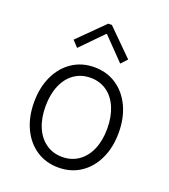

<svg xmlns="http://www.w3.org/2000/svg" viewBox="-138 -849 839 956"><g transform="rotate(20 281.0 -371.0)"><path d="M57.1 -257.3Q57.1 -335.4 85.4 -395.8Q113.8 -456.1 164.6 -489.7Q215.3 -523.4 281.2 -523.4Q347.2 -523.4 397.9 -489.7Q448.7 -456.1 477.1 -395.8Q505.4 -335.4 505.4 -257.3Q505.4 -179.7 477.1 -119.4Q448.7 -59.1 397.9 -25.6Q347.2 7.8 281.2 7.8Q215.3 7.8 164.6 -25.6Q113.8 -59.1 85.4 -119.4Q57.1 -179.7 57.1 -257.3ZM444.8 -257.3Q444.8 -319.8 424.8 -367.4Q404.8 -415 367.7 -441.2Q330.6 -467.3 281.2 -467.3Q231.9 -467.3 194.8 -441.2Q157.7 -415 137.7 -367.4Q117.7 -319.8 117.7 -257.3Q117.7 -194.8 137.7 -147.7Q157.7 -100.6 194.8 -74.5Q231.9 -48.3 281.2 -48.3Q330.6 -48.3 367.7 -74.5Q404.8 -100.6 424.8 -147.7Q444.8 -194.8 444.8 -257.3ZM135.7 -616.7 270.5 -750.5H290L424.8 -616.7L394.5 -584L282.7 -699.2H278.8L166 -584Z"/></g></svg>

Font: Reddit Mono Light
Style: Regular
Weight: 300
Monospace: yes
Designer: Stephen Hutchings
Foundry: Reddit
Version: Version 1.011